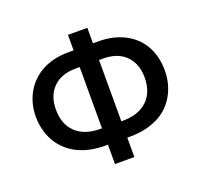

<svg xmlns="http://www.w3.org/2000/svg" viewBox="-126 -869 1081 1025"><g transform="rotate(-20 414.5 -357.0)"><path d="M469 -100H485Q572 -100 639 -132Q705 -163 742.5 -226.5Q780 -290 780 -370Q780 -447 747 -508Q713 -569 648.5 -602.5Q584 -636 499 -636H469V-724H359V-636H330Q244 -636 180 -602Q117 -568 82.5 -507Q48 -446 48 -370Q48 -294 85 -228Q123 -165 189 -132.5Q255 -100 343 -100H359V10H469ZM350 -193Q261 -193 211.5 -240Q162 -287 162 -371Q162 -449 208 -495Q254 -541 335 -541H359V-193ZM493 -541Q574 -541 620 -495Q666 -449 666 -371Q666 -287 616.5 -240Q567 -193 479 -193H469V-541Z"/></g></svg>

Font: OpenSansMMV
Style: Semibold
Weight: 600
Designer: Steve Matteson
Foundry: Ascender Corporation
Version: Version 6.000